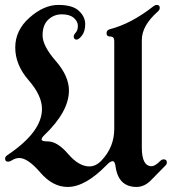

<svg xmlns="http://www.w3.org/2000/svg" viewBox="-39 -738 687 768"><path d="M-18.6 -103.5Q-18.6 -111.3 -9.8 -117.2Q128.9 -210 128.9 -302.2Q128.9 -356 75.4 -417.2Q22 -478.5 22 -547.9Q22 -617.2 79.3 -667.7Q136.7 -718.3 194.1 -718.3Q251.5 -718.3 276.6 -694.6Q301.8 -670.9 301.8 -641.8Q301.8 -612.8 289.1 -596.2Q276.4 -579.6 267.6 -579.6Q255.9 -579.6 255.9 -592.3Q255.9 -598.6 264.2 -607.9Q272.5 -617.2 272.5 -634.8Q272.5 -652.3 256.1 -666.5Q239.7 -680.7 208.3 -680.7Q176.8 -680.7 154.1 -659.4Q131.3 -638.2 131.3 -596.4Q131.3 -554.7 184.1 -494.1Q236.8 -433.6 236.8 -376Q236.8 -291.5 137.7 -196.8Q127.4 -187 127.4 -179.7Q127.4 -172.4 151.9 -172.4Q190.4 -172.4 233.4 -122.3Q276.4 -72.3 318.4 -72.3Q345.2 -72.3 368.2 -97.2Q418 -150.4 418 -222.7V-574.2Q418 -591.8 402.6 -591.8Q387.2 -591.8 387.2 -604.7Q387.2 -617.7 400.4 -621.1Q485.8 -643.1 574.7 -712.9Q581.5 -718.3 588.4 -718.3Q600.1 -718.3 600.1 -706.5Q600.1 -698.7 591.8 -691.4Q528.3 -635.3 528.3 -578.1V-147.5Q528.3 -73.2 567.4 -73.2Q581.1 -73.2 601.6 -93.8Q608.4 -100.6 615.7 -100.6Q628.4 -100.6 628.4 -87.9Q628.4 -81.5 622.6 -75.7L564.9 -17.1Q538.6 9.8 507.3 9.8Q433.6 9.8 422.9 -74.2Q420.4 -93.3 411.4 -93.3Q402.3 -93.3 388.2 -78.6Q302.7 9.8 231.4 9.8Q171.9 9.8 122.1 -48.1Q72.3 -106 38.1 -106Q22.5 -106 6.8 -95.7Q0 -91.3 -6.8 -91.3Q-18.6 -91.3 -18.6 -103.5Z"/></svg>

Font: UnifrakturMaguntia20
Style: Book
Weight: 400
Designer: j. 'mach' wust, Gerrit Ansmann, Georg Duffner, based on a font by Peter Wiegel, original typeface by Carl Albert Fahrenw
Version: Version 2017-03-19